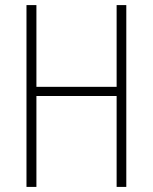

<svg xmlns="http://www.w3.org/2000/svg" viewBox="-20 -827 601 754"><path d="M476 -93V-807H438V-486H123V-807H84V-93H123V-450H438V-93Z"/></svg>

Font: Noto Sans Kannada UI Condensed ExtraLight
Style: Regular
Weight: 200
Width: 3
Designer: Jelle Bosma - Monotype Design Team
Foundry: Monotype Imaging Inc.
Version: Version 2.005